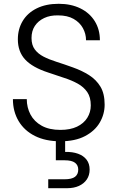

<svg xmlns="http://www.w3.org/2000/svg" viewBox="-20 -732 620 1011"><path d="M298 12Q220 12 164 -16Q108 -44 78 -94.5Q48 -145 48 -210H121Q121 -166 140.5 -129Q160 -92 199.5 -70Q239 -48 298 -48Q350 -48 385.5 -65Q421 -82 439.5 -111.5Q458 -141 458 -177Q458 -220 439.5 -247Q421 -274 389.5 -291.5Q358 -309 317.5 -322Q277 -335 234 -350Q151 -377 112.5 -418.5Q74 -460 74 -525Q74 -579 99.5 -621.5Q125 -664 173.5 -688Q222 -712 289 -712Q354 -712 403 -688Q452 -664 479 -620.5Q506 -577 506 -520H433Q433 -554 416.5 -584Q400 -614 367.5 -632.5Q335 -651 286 -651Q244 -652 212.5 -637Q181 -622 163.5 -595.5Q146 -569 146 -532Q146 -495 163 -472Q180 -449 209 -434Q238 -419 277.5 -406.5Q317 -394 364 -377Q412 -360 449.5 -336Q487 -312 509 -275.5Q531 -239 531 -181Q531 -131 505.5 -87Q480 -43 428 -15.5Q376 12 298 12ZM234 259V212H320Q358 212 375 199Q392 186 392 161Q392 138 375 125Q358 112 320 112H274V-6H323V68Q362 67 391 77.5Q420 88 436 109Q452 130 452 161Q452 191 437 213Q422 235 395.5 247Q369 259 333 259Z"/></svg>

Font: DM Sans 12pt Light
Style: Regular
Weight: 300
Version: Version 4.004;gftools[0.9.30]